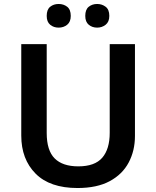

<svg xmlns="http://www.w3.org/2000/svg" viewBox="-20 -936 787 966"><path d="M659 -252Q659 -178 627.5 -118.5Q596 -59 532 -24.5Q468 10 370 10Q231 10 159 -62.5Q87 -135 87 -254V-714H215V-267Q215 -179 255 -139Q295 -99 374 -99Q457 -99 494.5 -142.5Q532 -186 532 -268V-714H659ZM215 -856Q215 -888 232.5 -902Q250 -916 275 -916Q300 -916 318 -902Q336 -888 336 -856Q336 -826 318 -811.5Q300 -797 275 -797Q250 -797 232.5 -811.5Q215 -826 215 -856ZM409 -856Q409 -888 426.5 -902Q444 -916 469 -916Q493 -916 511.5 -902Q530 -888 530 -856Q530 -826 511.5 -811.5Q493 -797 469 -797Q444 -797 426.5 -811.5Q409 -826 409 -856Z"/></svg>

Font: Noto Sans Ethiopic SemiBold
Style: Regular
Weight: 600
Designer: Monotype Design Team
Foundry: Monotype Imaging Inc.
Version: Version 2.102; ttfautohint (v1.8.4.7-5d5b)